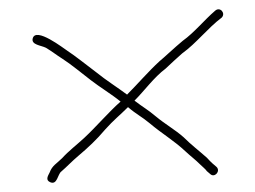

<svg xmlns="http://www.w3.org/2000/svg" viewBox="-20 -523 550 414"><path d="M50.5 -440C47.1 -426.2 68.4 -425.3 79 -420C93.6 -411.2 100.5 -405.2 115 -396C133.1 -384.5 157.5 -364.1 176 -350C194.6 -335.5 220.7 -319.8 240 -304C214.9 -282 187 -249.2 162 -226C145.3 -210.5 127.9 -197.4 114 -182C102.3 -170.3 92.5 -166.1 87 -151C83.3 -143.6 77.4 -134.7 88.5 -130C103.5 -123.7 104.3 -147.2 112 -153C123.9 -163.2 135.5 -175.7 149 -187C169.7 -204.5 188 -221.4 207 -244C224.5 -263.7 239.1 -275.1 256 -292C274.5 -276.1 285.3 -271.8 303 -257C328.9 -235.1 355.2 -219.8 379.5 -197C391 -186.2 401.1 -178.9 412 -168C414.5 -165.5 424.4 -157.1 426 -154L433 -148C442.4 -138.6 456.3 -153.7 447 -163C438.4 -170.4 436.7 -171.3 426 -183C409 -198.1 392 -211 376 -227C357.3 -243.6 336.4 -255 316 -272C298.5 -286.8 288.5 -291.7 270 -306C291.9 -327.9 311.8 -356.1 337 -375C350.5 -387.4 360.6 -397.4 373 -408C403.2 -429.6 428 -462.5 458 -485C467.3 -494.3 454.6 -509.3 444 -500C420.6 -480 399 -452.8 374 -435L360 -423C348 -412.7 337.8 -402.5 324 -391C299.7 -368.7 277 -342 254 -319C234.3 -333.8 207.5 -350.8 189 -366L155 -392C143.7 -400.7 134 -407.7 126 -413C117.4 -418.5 57 -465.9 50.5 -440Z"/></svg>

Font: HoneyBee
Style: UltLit
Weight: 100
Foundry: Cannot Into Space Fonts
Version: Version 0.89